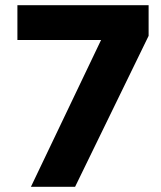

<svg xmlns="http://www.w3.org/2000/svg" viewBox="-20 -719 619 739"><path d="M47 -565V-699H552V-581L269 0H99L369 -565Z"/></svg>

Font: Montreal
Style: Bold
Weight: 700
Designer: Julieta Ulanovsky, usr_local_share
Foundry: Julieta Ulanovsky, usr_local_share
Version: Version 2.001